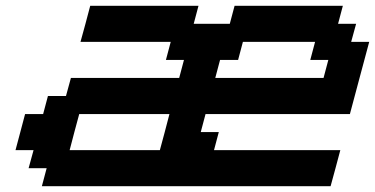

<svg xmlns="http://www.w3.org/2000/svg" viewBox="-20 -645 1299 665"><path d="M125 0H1125Q1130.9 -21 1142.1 -62.7Q1153.3 -104.5 1158.7 -125H721.2L737.8 -187.5H675.3L691.9 -250H1191.9Q1203.1 -291.5 1225.3 -375Q1247.6 -458.5 1258.8 -500H1196.3L1213.4 -562.5H1150.9L1167.5 -625H792.5L775.9 -562.5H650.9L667.5 -625H292.5Q287.1 -604 275.9 -562.3Q264.6 -520.5 258.8 -500H571.3L554.7 -437.5H617.2L600.6 -375H225.6L208.5 -312.5H146L129.4 -250H66.9Q61.5 -229 50.3 -187.3Q39.1 -145.5 33.7 -125H96.2L79.1 -62.5H141.6ZM533.7 -125H221.2Q226.6 -145.5 237.5 -187.3Q248.5 -229 254.4 -250H566.9Q561.5 -229 550.5 -187.3Q539.6 -145.5 533.7 -125ZM1100.6 -375H725.6L742.2 -437.5H804.7L821.3 -500H1071.3L1054.7 -437.5H1117.2Z"/></svg>

Font: Faithful 32x
Style: Oblique
Weight: 400
Foundry: Faithful Resource Pack
Version: Version 1.0; January 27, 2023